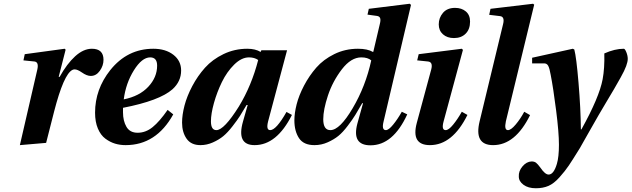

<svg xmlns="http://www.w3.org/2000/svg" viewBox="-20 -762 3368 1024"><path d="M86 12 179 -391Q188 -431 164 -434L105 -440L112 -473L325 -502L330 -497L293 -352H298Q337 -422 381 -462Q425 -502 470 -502Q532 -502 532 -443Q532 -412 512.5 -384.5Q493 -357 464 -357Q443 -357 416 -376Q393 -392 378 -392Q332 -392 281 -213Q271 -178 252.5 -104Q234 -30 226 0Z M487 -161Q487 -286 568 -388Q659 -502 798 -502Q863 -502 904.5 -470Q946 -438 946 -386Q946 -328 900 -286Q831 -225 636 -187V-163Q636 -117 654.5 -85.5Q673 -54 714 -54Q757 -54 794 -84Q831 -114 874 -176L904 -152Q813 12 650 12Q620 12 593.5 4Q567 -4 542 -22.5Q517 -41 502 -76.5Q487 -112 487 -161ZM640 -232Q724 -249 771 -299.5Q818 -350 818 -412Q818 -456 781 -456Q737 -456 694 -387Q651 -318 640 -232Z M951 -108Q951 -149 964 -199Q977 -249 1005.5 -303Q1034 -357 1073.5 -401Q1113 -445 1172 -473.5Q1231 -502 1299 -502Q1342 -502 1370 -485L1374 -494H1511L1410 -115Q1398 -68 1421 -68Q1453 -68 1508 -165L1537 -149Q1456 12 1338 12Q1240 12 1276 -114L1301 -202H1295Q1274 -166 1260 -144Q1246 -122 1220 -88.5Q1194 -55 1171 -36Q1148 -17 1115.5 -2.5Q1083 12 1049 12Q999 12 975 -22.5Q951 -57 951 -108ZM1105 -115Q1105 -68 1134 -68Q1175 -68 1254 -194Q1322 -306 1357 -442Q1337 -456 1308 -456Q1268 -456 1229 -417.5Q1190 -379 1163.5 -324.5Q1137 -270 1121 -212.5Q1105 -155 1105 -115Z M1550 -120Q1550 -158 1562 -205.5Q1574 -253 1601.5 -305.5Q1629 -358 1667 -401.5Q1705 -445 1763 -473.5Q1821 -502 1889 -502Q1940 -502 1969 -485L1971 -486L2006 -635Q2011 -655 2007.5 -665Q2004 -675 1991 -677L1940 -684L1947 -715L2165 -742L2172 -736L2026 -115Q2014 -68 2038 -68Q2053 -68 2077 -97.5Q2101 -127 2123 -166L2152 -152Q2076 13 1956 13Q1855 13 1886 -103L1916 -211L1912 -212Q1889 -172 1875 -149Q1861 -126 1834.5 -91Q1808 -56 1784.5 -37Q1761 -18 1727.5 -3Q1694 12 1657 12Q1599 12 1574.5 -25.5Q1550 -63 1550 -120ZM1704 -126Q1704 -68 1742 -68Q1792 -68 1861 -185Q1930 -302 1960 -440Q1941 -456 1907 -456Q1852 -456 1803 -392Q1754 -328 1729 -252.5Q1704 -177 1704 -126Z M2320 -632Q2320 -667 2342.5 -693.5Q2365 -720 2407 -720Q2442 -720 2464.5 -701Q2487 -682 2487 -647Q2487 -606 2463.5 -582.5Q2440 -559 2401 -559Q2365 -559 2342.5 -579Q2320 -599 2320 -632ZM2203 -107 2280 -392Q2290 -431 2263 -434L2205 -440L2213 -473L2443 -502L2449 -496L2346 -115Q2333 -68 2357 -68Q2373 -68 2397 -97.5Q2421 -127 2443 -166L2473 -149Q2393 12 2273 12Q2171 12 2203 -107Z M2538 -115 2663 -633Q2673 -673 2647 -676L2589 -683L2596 -715L2823 -742L2829 -737L2678 -115Q2668 -68 2689 -68Q2705 -68 2730 -97.5Q2755 -127 2776 -166L2807 -148Q2728 12 2610 12Q2507 12 2538 -115Z M2747 180Q2745 151 2766.5 125.5Q2788 100 2815 99Q2830 99 2839 106Q2848 113 2862 132Q2887 169 2906 169Q2933 169 2950 112Q2961 75 2961 10Q2961 -55 2946 -173Q2931 -291 2917 -363Q2911 -398 2903.5 -411.5Q2896 -425 2880 -424H2818V-454L3035 -502L3043 -498Q3054 -457 3065.5 -320Q3077 -183 3078 -72H3081Q3176 -243 3194 -339Q3205 -398 3203 -477Q3259 -502 3307 -502Q3313 -502 3320.5 -483.5Q3328 -465 3328 -448Q3328 -433 3319.5 -409.5Q3311 -386 3290 -348.5Q3269 -311 3255 -287Q3241 -263 3211 -213Q3176 -155 3127 -68Q3078 19 3072 29Q3033 92 3013.5 121Q2994 150 2964 183.5Q2934 217 2905 229.5Q2876 242 2838 242Q2797 242 2772 223.5Q2747 205 2747 180Z"/></svg>

Font: Lingua Franca
Style: Bold Italic
Weight: 700
Italic angle: -13°
Version: Version 1.19